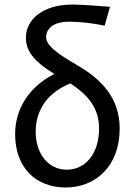

<svg xmlns="http://www.w3.org/2000/svg" viewBox="-20 -811 592 843"><path d="M462.9 -781.2C419.4 -784.7 336.4 -791 297.9 -791C172.9 -791 93.8 -729.5 93.8 -645C93.8 -591.3 123.5 -544.4 218.8 -486.3C105 -429.2 46.4 -330.1 46.4 -222.2C46.4 -77.6 134.8 12.2 268.6 12.2C397 12.2 505.4 -78.6 505.4 -246.6C505.4 -383.3 422.9 -463.9 319.8 -524.4C232.9 -575.2 178.2 -612.3 182.6 -652.8C187 -694.8 227.1 -715.8 282.2 -715.8C330.1 -715.8 390.1 -709 439.5 -698.2ZM415 -246.6C415 -132.8 352.1 -65.9 273.4 -65.9C189.5 -65.9 136.7 -139.2 136.7 -231.9C136.7 -322.8 182.6 -401.4 288.6 -444.8C373 -390.1 415 -331.1 415 -246.6Z"/></svg>

Font: Andika
Style: Regular
Weight: 400
Designer: Victor Gaultney, Annie Olsen, Julie Remington, Don Collingsworth, Eric Hays
Foundry: SIL International
Version: Version 1.000